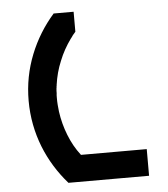

<svg xmlns="http://www.w3.org/2000/svg" viewBox="-52 -767 711 813"><g transform="rotate(-5 303.5 -360.0)"><path d="M291 -634.8V-719.7C252.9 -719.7 224.6 -719.7 206.1 -719.7C164.1 -671.9 129.9 -617.2 105.5 -555.7C81.1 -494.1 68.4 -429.7 68.4 -360.4C68.4 -220.7 121.1 -96.7 206.1 0C358.4 0 472.7 0 548.8 0C548.8 -49.8 548.8 -87.9 548.8 -113.3H269.5C268.6 -113.3 268.6 -113.3 268.6 -114.3C248 -140.6 231.4 -170.9 218.8 -203.1C206.1 -235.4 197.3 -268.6 192.4 -303.7C191.4 -313.5 190.4 -323.2 189.5 -333C188.5 -343.8 188.5 -353.5 188.5 -364.3C188.5 -371.1 188.5 -377 189.5 -382.8C189.5 -389.6 189.5 -395.5 190.4 -401.4C190.4 -403.3 190.4 -405.3 191.4 -407.2V-411.1C192.4 -413.1 192.4 -415 192.4 -417C197.3 -452.1 206.1 -485.4 219.7 -517.6C232.4 -549.8 249 -579.1 268.6 -606.4C272.5 -611.3 276.4 -616.2 279.3 -621.1C283.2 -626 287.1 -629.9 291 -634.8Z"/></g></svg>

Font: DropForged
Style: Regular
Weight: 400
Designer: Antoine
Version: Version 1.0